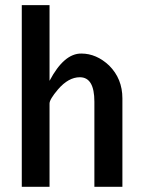

<svg xmlns="http://www.w3.org/2000/svg" viewBox="-20 -716 552 736"><path d="M341.8 -326.2Q341.8 -419.9 286.1 -419.9Q242.2 -419.9 202.1 -373Q169.9 -335 169.9 -319.3V0H63.5V-696.3H169.9V-406.2Q225.6 -511.7 292 -510.7Q349.6 -510.7 398.4 -464.8Q449.2 -414.1 449.2 -338.9V0H341.8Z"/></svg>

Font: Puritan
Style: Bold
Weight: 700
Version: 2.1